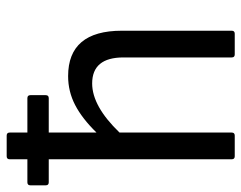

<svg xmlns="http://www.w3.org/2000/svg" viewBox="-100 -629 723 575"><g transform="rotate(-90 261.5 -341.5)"><path d="M81 0Q72 0 72 -9V-557H3Q-6 -557 -6 -566V-612Q-6 -621 3 -621H72V-674Q72 -683 81 -683H143Q152 -683 152 -674V-621H255Q264 -621 264 -612V-566Q264 -557 255 -557H152V-414Q194 -457 234.5 -478Q275 -499 321 -499Q457 -499 457 -338V-9Q457 0 448 0H386Q377 0 377 -9V-333Q377 -427 299 -427Q231 -427 152 -345V-9Q152 0 143 0Z"/></g></svg>

Font: Sofia Sans Semi Condensed
Style: Regular
Weight: 400
Designer: Botio Nikoltchev, Ani Petrova
Foundry: lettersoup
Version: Version 4.100; ttfautohint (v1.8.4.7-5d5b)